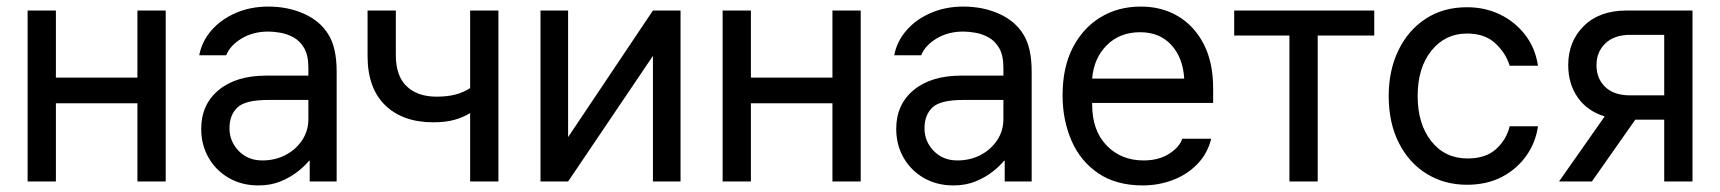

<svg xmlns="http://www.w3.org/2000/svg" viewBox="-20 -552 5232 584"><path d="M64 0V-520H150V-316H398V-520H484V0H398V-238H150V0Z M766 12Q715 12 675.5 -11Q636 -34 614 -73Q592 -112 592 -160Q592 -234 645 -278Q698 -322 790 -322H918V-346Q918 -384 905 -406Q892 -428 872.5 -438.5Q853 -449 832.5 -452.5Q812 -456 796 -456Q750 -456 715 -435Q680 -414 668 -384H586Q594 -426 623 -459.5Q652 -493 697 -512.5Q742 -532 796 -532Q856 -532 905 -510Q954 -488 979 -447Q1004 -407 1004 -334V0H922V-63H920Q908 -48 886 -30.5Q864 -13 834 -0.5Q804 12 766 12ZM778 -64Q817 -64 848.5 -80.5Q880 -97 899 -125.5Q918 -154 918 -190V-248H796Q726 -248 702 -225Q678 -202 678 -162Q678 -122 706 -93Q734 -64 778 -64Z M1298 -180Q1205 -180 1151.5 -232Q1098 -284 1098 -382V-520H1184V-384Q1184 -321 1217 -289.5Q1250 -258 1308 -258Q1341 -258 1365.5 -264.5Q1390 -271 1410 -284V-520H1496V0H1410V-208Q1389 -195 1362 -187.5Q1335 -180 1298 -180Z M1624 0V-520H1708V-135L1966 -520H2050V0H1966V-382L1708 0Z M2178 0V-520H2264V-316H2512V-520H2598V0H2512V-238H2264V0Z M2880 12Q2829 12 2789.5 -11Q2750 -34 2728 -73Q2706 -112 2706 -160Q2706 -234 2759 -278Q2812 -322 2904 -322H3032V-346Q3032 -384 3019 -406Q3006 -428 2986.5 -438.5Q2967 -449 2946.5 -452.5Q2926 -456 2910 -456Q2864 -456 2829 -435Q2794 -414 2782 -384H2700Q2708 -426 2737 -459.5Q2766 -493 2811 -512.5Q2856 -532 2910 -532Q2970 -532 3019 -510Q3068 -488 3093 -447Q3118 -407 3118 -334V0H3036V-63H3034Q3022 -48 3000 -30.5Q2978 -13 2948 -0.5Q2918 12 2880 12ZM2892 -64Q2931 -64 2962.5 -80.5Q2994 -97 3013 -125.5Q3032 -154 3032 -190V-248H2910Q2840 -248 2816 -225Q2792 -202 2792 -162Q2792 -122 2820 -93Q2848 -64 2892 -64Z M3456 12Q3375 12 3320.5 -25Q3266 -62 3239 -124.5Q3212 -187 3212 -262Q3212 -347 3243 -407Q3274 -467 3327.5 -499.5Q3381 -532 3450 -532Q3514 -532 3563.5 -502.5Q3613 -473 3641.5 -417.5Q3670 -362 3670 -283V-239H3302V-234Q3302 -155 3346 -109.5Q3390 -64 3458 -64Q3505 -64 3536.5 -84.5Q3568 -105 3576 -130H3664Q3653 -85 3622 -53Q3591 -21 3547.5 -4.5Q3504 12 3456 12ZM3448 -454Q3386 -454 3346.5 -414.5Q3307 -375 3302 -313H3582Q3578 -377 3542.5 -415.5Q3507 -454 3448 -454Z M3902 0V-444H3734V-520H4160V-444H3988V0Z M4442 10Q4374 10 4320 -23Q4266 -56 4235 -117Q4204 -178 4204 -260Q4204 -338 4233.5 -399Q4263 -460 4316.5 -495Q4370 -530 4442 -530Q4497 -530 4542.5 -508Q4588 -486 4619 -446Q4650 -406 4658 -352H4572Q4560 -391 4528 -420.5Q4496 -450 4442 -450Q4376 -450 4334 -398Q4292 -346 4292 -260Q4292 -175 4333.5 -122.5Q4375 -70 4444 -70Q4499 -70 4530.5 -98.5Q4562 -127 4572 -168H4658Q4651 -118 4622 -77.5Q4593 -37 4547.5 -13.5Q4502 10 4442 10Z M4722 0 4861 -198Q4808 -214 4779 -255.5Q4750 -297 4750 -354Q4750 -426 4797.5 -473Q4845 -520 4928 -520H5128V0H5042V-188H4954L4822 0ZM4938 -262H5042V-446H4938Q4890 -446 4863 -420Q4836 -394 4836 -354Q4836 -313 4862.5 -287.5Q4889 -262 4938 -262Z"/></svg>

Font: Liter
Style: Regular
Weight: 400
Designer: Anton Skugarov
Foundry: skugi
Version: Version 1.004; ttfautohint (v1.8.4.7-5d5b)